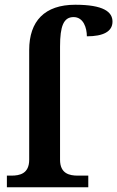

<svg xmlns="http://www.w3.org/2000/svg" viewBox="-20 -789 494 809"><path d="M9 0H352V-49H308C273 -49 233 -57 233 -116V-593C233 -679 248 -717 290 -717C332 -717 346 -671 346 -636C415 -636 454 -656 454 -698C454 -739 416 -769 297 -769C168 -769 103 -700 103 -578V-116C103 -57 63 -49 28 -49H9Z"/></svg>

Font: Noto Serif Semi
Style: Regular
Weight: 600
Designer: Monotype Design Team
Foundry: Monotype Imaging Inc.
Version: Version 1.002